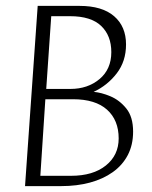

<svg xmlns="http://www.w3.org/2000/svg" viewBox="-20 -632 516 652"><path d="M65 0 108 -612H250Q327 -612 367.5 -577Q408 -542 408 -481Q408 -424 376.5 -383Q345 -342 298 -320Q324 -318 355 -305Q386 -292 409 -263.5Q432 -235 432 -185Q432 -140 414 -105.5Q396 -71 363 -47.5Q330 -24 285.5 -12Q241 0 188 0ZM117 -35H221Q296 -35 339.5 -70Q383 -105 383 -162Q383 -224 343.5 -259.5Q304 -295 228 -295H134ZM137 -330H219Q278 -330 318 -363.5Q358 -397 358 -455Q358 -511 323.5 -544Q289 -577 218 -577H154Z"/></svg>

Font: Ancizar Sans Thin
Style: Italic
Weight: 100
Italic angle: -4°
Designer: Cesar Puertas, Viviana Monsalve, Julian Moncada, Julian Prieto, Jose Castro, Mariel Hernandez, Felipe Aragon, Sara Alarc
Version: Version 8.100